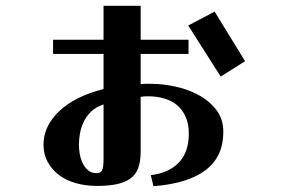

<svg xmlns="http://www.w3.org/2000/svg" viewBox="-20 -582 982 662"><path d="M163 -445H337V-562H465V-445H630V-396H465V-292Q473 -293 482 -293Q491 -293 501 -293Q539 -293 582.5 -284Q626 -275 663.5 -255Q701 -235 725.5 -203.5Q750 -172 750 -127Q750 -42 689 4.5Q628 51 509 60L500 22Q563 14 597 -22Q631 -58 631 -121Q631 -155 620 -179.5Q609 -204 590.5 -219.5Q572 -235 546 -242.5Q520 -250 490 -250Q482 -250 476 -249.5Q470 -249 465 -248V-59Q465 -25 456.5 -2.5Q448 20 429.5 33.5Q411 47 382.5 53Q354 59 314 59Q275 59 241.5 49.5Q208 40 183.5 21.5Q159 3 144.5 -23.5Q130 -50 130 -83Q130 -147 184 -198.5Q238 -250 337 -275V-396H163ZM629 -494 720 -542 825 -371 741 -318ZM337 -222Q310 -213 293.5 -196.5Q277 -180 268 -160.5Q259 -141 255.5 -120.5Q252 -100 252 -83Q252 -68 255 -51Q258 -34 265 -19.5Q272 -5 283.5 5Q295 15 313 15Q327 15 332 5Q337 -5 337 -35Z"/></svg>

Font: Cafe24 ClassicType
Style: Regular
Weight: 400
Designer: Cafe24 thkim, hmlim, mnelim & 4IR
Foundry: Cafe24
Version: Version 1.000